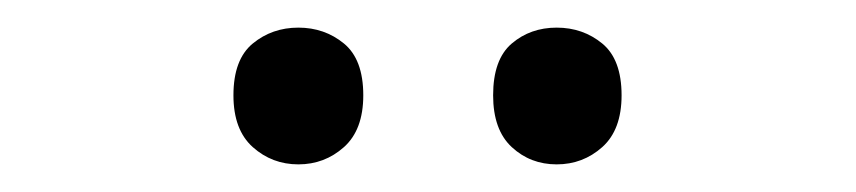

<svg xmlns="http://www.w3.org/2000/svg" viewBox="-20 -750 620 139"><path d="M149 -681Q149 -707 163 -718.5Q177 -730 196 -730Q215 -730 229 -718.5Q243 -707 243 -681Q243 -656 229 -643.5Q215 -631 196 -631Q177 -631 163 -643.5Q149 -656 149 -681ZM337 -681Q337 -707 350.5 -718.5Q364 -730 383 -730Q402 -730 416 -718.5Q430 -707 430 -681Q430 -656 416 -643.5Q402 -631 383 -631Q364 -631 350.5 -643.5Q337 -656 337 -681Z"/></svg>

Font: Noto Sans Old Persian
Style: Regular
Weight: 400
Designer: Monotype Design Team
Foundry: Monotype Imaging Inc.
Version: Version 2.001; ttfautohint (v1.8.4.7-5d5b)